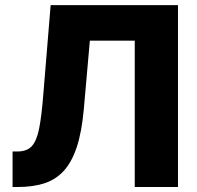

<svg xmlns="http://www.w3.org/2000/svg" viewBox="-20 -748 787 768"><path d="M30.3 0V-142.1H49.8Q86.9 -142.1 106.7 -162.8Q126.5 -183.6 136.5 -233.6Q146.5 -283.7 153.3 -371.1L182.6 -727.5H691.9V0H519V-585.4H339.4L315.4 -313Q307.1 -219.2 286.6 -158.2Q266.1 -97.2 233.2 -62.5Q200.2 -27.8 154.8 -13.9Q109.4 0 51.8 0Z"/></svg>

Font: Inter 17pt ExtraBold
Style: Regular
Weight: 800
Version: Version 4.001;git-66647c0bb